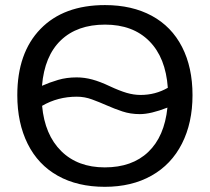

<svg xmlns="http://www.w3.org/2000/svg" viewBox="-20 -718 818 748"><path d="M730 -347.2Q730 -239.3 688.7 -158.2Q647.5 -77.1 570.3 -33.7Q493.2 9.8 388.2 9.8Q282.2 9.8 205.3 -33.2Q128.4 -76.2 87.9 -157.5Q47.4 -238.8 47.4 -347.2Q47.4 -512.2 137.7 -605.2Q228 -698.2 389.2 -698.2Q494.1 -698.2 571.3 -656.5Q648.4 -614.7 689.2 -535.2Q730 -455.6 730 -347.2ZM388.2 -65.9Q494.6 -65.9 557.6 -126Q620.6 -186 632.3 -298.8Q567.4 -273.4 524.9 -273.4Q488.3 -273.4 456.8 -283.9Q425.3 -294.4 396 -307.4Q366.7 -320.3 338.1 -330.8Q309.6 -341.3 279.3 -341.3Q205.1 -341.3 144 -305.7Q154.3 -192.9 218.5 -129.4Q282.7 -65.9 388.2 -65.9ZM389.2 -622.1Q280.8 -622.1 217 -561Q153.3 -500 143.6 -383.8Q173.3 -397 206.3 -406.7Q239.3 -416.5 278.8 -416.5Q309.1 -416.5 339.6 -408.2Q370.1 -399.9 407.2 -382.3Q445.8 -364.3 473.4 -356.2Q501 -348.1 527.8 -348.1Q585.4 -348.1 633.8 -376Q625.5 -493.7 561.5 -557.9Q497.6 -622.1 389.2 -622.1Z"/></svg>

Font: Arial
Style: Regular
Weight: 400
Designer: Steve Matteson
Foundry: Ascender Corporation
Version: Version 2.00.3